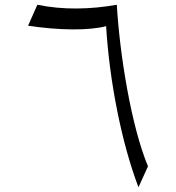

<svg xmlns="http://www.w3.org/2000/svg" viewBox="-20 -774 740 807"><path d="M562 13 602 -75C531 -245 483 -547 471 -754C358 -734 244 -732 137 -754L98 -666C229 -646 354 -645 426 -664C440 -431 492 -170 562 13Z"/></svg>

Font: Kawkab Mono Light
Style: Bold
Weight: 400
Monospace: yes
Designer: Abdullah Arif
Foundry: Abdullah Arif
Version: Version 1.000;PS 000.500;hotconv 1.0.88;makeotf.lib2.5.64775